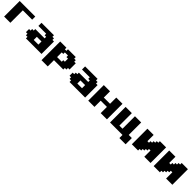

<svg xmlns="http://www.w3.org/2000/svg" viewBox="713 -2974 5448 5448"><g transform="rotate(45 3437.5 -250.0)"><path d="M0 0H250V-500H625V-625H0Z M875 0H1500V-500H1437.5V-562.5H1375V-625H875V-500H1187.5V-437.5H1250V-375H875V-312.5H812.5V-250H750V-125H812.5V-62.5H875ZM1250 -125H1062.5V-250H1250Z M1625 125H1875V-125H2250V-187.5H2312.5V-250H2375V-500H2312.5V-562.5H2250V-625H1937.5V-562.5H1875V-625H1625ZM2062.5 -250H1875V-437.5H1937.5V-500H2062.5V-437.5H2125V-312.5H2062.5Z M2625 0H3250V-500H3187.5V-562.5H3125V-625H2625V-500H2937.5V-437.5H3000V-375H2625V-312.5H2562.5V-250H2500V-125H2562.5V-62.5H2625ZM3000 -125H2812.5V-250H3000Z M3875 0H4125V-625H3875V-375H3625V-625H3375V0H3625V-250H3875Z M4750 125H5000V-125H4875V-625H4625V-125H4500V-625H4250V0H4750Z M5625 0H5875V-625H5625V-562.5H5562.5V-500H5500V-437.5H5437.5V-375H5375V-625H5125V0H5375V-62.5H5437.5V-125H5500V-187.5H5562.5V-250H5625Z M6500 0H6750V-625H6500V-562.5H6437.5V-500H6375V-437.5H6312.5V-375H6250V-625H6000V0H6250V-62.5H6312.5V-125H6375V-187.5H6437.5V-250H6500Z"/></g></svg>

Font: Faithful 32x
Style: Bold
Weight: 400
Foundry: Faithful Resource Pack
Version: Version 1.0; January 27, 2023